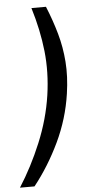

<svg xmlns="http://www.w3.org/2000/svg" viewBox="-97 -789 467 954"><g transform="rotate(-5 137.0 -312.0)"><path d="M-37 130Q25.5 32.5 73.2 -82.5Q121 -197.5 138.5 -316Q155 -429.5 143.5 -535.5Q132 -641.5 97.5 -754H170Q199 -683.5 218.2 -615.2Q237.5 -547 243 -473.5Q248.5 -400 236 -315Q218 -191 163.8 -77Q109.5 37 35.5 130Z"/></g></svg>

Font: Public Sans Thin Medium
Style: Italic
Weight: 500
Italic angle: -8°
Version: Version 2.001